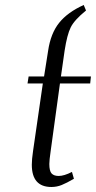

<svg xmlns="http://www.w3.org/2000/svg" viewBox="-20 -744 383 766"><path d="M89.8 -411.1 94.2 -439H155.8L171.9 -541Q182.1 -610.8 216.1 -653.1Q250 -695.3 314 -724.1L323.2 -702.1Q276.9 -664.6 262.2 -635Q247.6 -605.5 237.8 -542L223.1 -439H342.8L339.8 -411.1H219.2L182.1 -141.1Q176.8 -104.5 176.8 -89.8Q176.8 -61.5 186 -51.8Q195.3 -42 213.9 -42Q235.8 -42 267.1 -58.1L274.9 -30.8Q245.6 -13.7 226.1 -5.9Q206.5 2 185.1 2Q106.9 2 106.9 -86.9Q106.9 -107.9 111.8 -141.1L150.9 -411.1Z"/></svg>

Font: Dehuti Alt
Style: Italic
Weight: 400
Version: Version 1.2